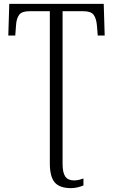

<svg xmlns="http://www.w3.org/2000/svg" viewBox="-20 -734 585 994"><path d="M348 240Q289 240 263.5 210.5Q238 181 238 112V-676H133Q93 -676 79 -657Q65 -638 63 -603L59 -550H23L28 -714H517L522 -550H486L482 -600Q479 -638 465 -657Q451 -676 411 -676H304V114Q304 160 318 180Q332 200 363 200Q377 200 389 197Q401 194 412 190V226Q401 231 383.5 235.5Q366 240 348 240Z"/></svg>

Font: Noto Serif SemiCondensed Light
Style: Regular
Weight: 300
Width: 4
Designer: Monotype Design Team
Foundry: Monotype Imaging Inc.
Version: Version 2.013